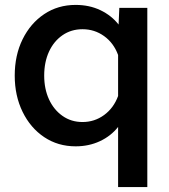

<svg xmlns="http://www.w3.org/2000/svg" viewBox="-20 -584 690 782"><path d="M288 -564Q344 -564 389 -542.5Q434 -521 463 -484L466 -552H580V178H461V-67Q432 -30 387 -9Q342 12 288 12Q216 12 160 -25.5Q104 -63 72 -128.5Q40 -194 40 -276Q40 -359 72 -424Q104 -489 160 -526.5Q216 -564 288 -564ZM316 -87Q365 -87 404 -115.5Q443 -144 461 -193V-360Q443 -409 404 -437Q365 -465 316 -465Q270 -465 234.5 -440.5Q199 -416 179.5 -373.5Q160 -331 160 -276Q160 -222 179.5 -179.5Q199 -137 234.5 -112Q270 -87 316 -87Z"/></svg>

Font: Azeret Mono Thin Medium
Style: Regular
Weight: 500
Version: Version 1.002